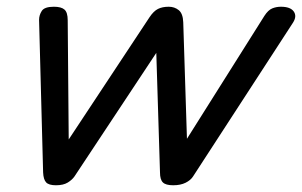

<svg xmlns="http://www.w3.org/2000/svg" viewBox="-20 -535 897 570"><path d="M146 15Q125 15 117 6.5Q109 -2 108 -23L96 -476Q96 -490 104 -502.5Q112 -515 140 -515Q162 -515 171.5 -506.5Q181 -498 181 -475L184 -121L424 -484Q436 -502 449 -508.5Q462 -515 481 -515Q498 -515 510.5 -505Q523 -495 524 -469L535 -123L765 -488Q776 -505 788 -510Q800 -515 814 -515Q842 -515 852 -501Q862 -487 850 -468L553 -11Q546 0 531 7.5Q516 15 494 15Q472 15 463.5 6.5Q455 -2 455 -23L444 -378L201 -11Q194 -1 181 7Q168 15 146 15Z"/></svg>

Font: Playwrite DK Uloopet
Style: Regular
Weight: 400
Designer: Veronika Burian, José Scaglione
Foundry: TypeTogether
Version: Version 1.002